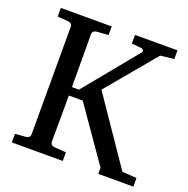

<svg xmlns="http://www.w3.org/2000/svg" viewBox="-121 -786 880 900"><g transform="rotate(20 319.0 -335.5)"><path d="M638 0H463V-31L277 -298H208L207 -69Q207 -49 229 -47L286 -43V0H32V-43L85 -47Q106 -49 106 -69V-602Q106 -622 85 -624L32 -628V-671H286V-628L229 -624Q207 -622 207 -602L208 -340H243L461 -606Q465 -610 461 -617Q458 -622 453 -623L402 -628V-671H614V-628L546 -620L342 -376L566 -48L638 -43Z"/></g></svg>

Font: Apparatus SIL
Style: Regular
Weight: 400
Version: Version 1.0